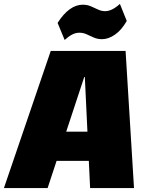

<svg xmlns="http://www.w3.org/2000/svg" viewBox="-53 -960 747 980"><path d="M206 -700H588L631 0H407L380 -567H377L190 0H-33ZM211 -288H466L445 -139H190ZM241 -843Q270 -889 302.5 -912.5Q335 -936 369 -936Q392 -936 410.5 -928Q429 -920 447 -911.5Q465 -903 483 -903Q501 -903 519.5 -912Q538 -921 559 -940L594 -853Q567 -806 533.5 -783Q500 -760 468 -760Q445 -760 425.5 -768.5Q406 -777 389 -785Q372 -793 352 -793Q334 -793 316 -784Q298 -775 277 -756Z"/></svg>

Font: Pathway Extreme Condensed Black
Style: Italic
Weight: 900
Width: 3
Italic angle: -8°
Version: Version 1.001;gftools[0.9.26]